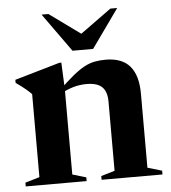

<svg xmlns="http://www.w3.org/2000/svg" viewBox="-52 -765 722 812"><g transform="rotate(-5 309.0 -359.0)"><path d="M225 -399V-33L283 -16V0H24.5V-16L85.5 -34V-386.5Q77 -395.5 61.8 -408.5Q46.5 -421.5 20 -440V-453L211.5 -508.5H220ZM346.5 -16 404.5 -33V-327.5Q404.5 -355.5 395.2 -373.8Q386 -392 367 -400.5Q348 -409 318.5 -409Q288 -409 260 -400.5Q232 -392 209.5 -379L202.5 -391Q239 -427 266.5 -449.5Q294 -472 316.2 -484Q338.5 -496 360.2 -500.2Q382 -504.5 407.5 -504.5Q476.5 -504.5 510.2 -465.5Q544 -426.5 544 -347.5V-34L605 -16V0H346.5ZM337.5 -606.5H292.5L446.5 -718H475.5L359 -554.5H271.5L154.5 -718H183.5Z"/></g></svg>

Font: Newsreader 60pt SemiBold
Style: Regular
Weight: 600
Designer: Hugues Gentile
Foundry: Production Type
Version: Version 1.003